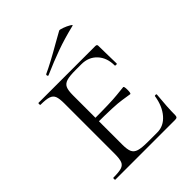

<svg xmlns="http://www.w3.org/2000/svg" viewBox="-182 -727 827 827"><g transform="rotate(-45 232.0 -313.0)"><path d="M36 -12Q70 -12 86 -17Q102 -22 107.5 -36.5Q113 -51 113 -81V-387Q113 -417 107.5 -431Q102 -445 86 -450.5Q70 -456 36 -456Q34 -456 34 -462Q34 -468 36 -468H382Q392 -468 392 -460L393 -398Q394 -379 394 -350Q394 -347 388 -347Q382 -347 382 -350Q382 -397 355 -426Q328 -455 284 -455H250Q212 -455 194.5 -449.5Q177 -444 170.5 -430Q164 -416 164 -386V-85Q164 -56 170.5 -41.5Q177 -27 195 -21.5Q213 -16 250 -16H308Q347 -16 375 -48.5Q403 -81 411 -133Q411 -136 416.5 -136Q422 -136 422 -133Q415 -61 415 -15Q415 -7 412 -3.5Q409 0 400 0H36Q34 0 34 -6Q34 -12 36 -12ZM144 -228V-249Q259 -249 298 -253.5Q337 -258 342 -258Q347 -258 347 -237Q347 -215 342 -215Q338 -215 299.5 -221.5Q261 -228 144 -228ZM150 -521Q146 -521 145 -525.5Q144 -530 147 -532Q193 -553 269 -597L319 -625Q323 -627 339.5 -621Q356 -615 368.5 -607.5Q381 -600 374 -599Q312 -584 260.5 -565.5Q209 -547 152 -522Z"/></g></svg>

Font: Cormorant SC Light
Style: Regular
Weight: 300
Designer: Christian Thalmann (Catharsis Fonts)
Foundry: Catharsis Fonts
Version: Version 4.000